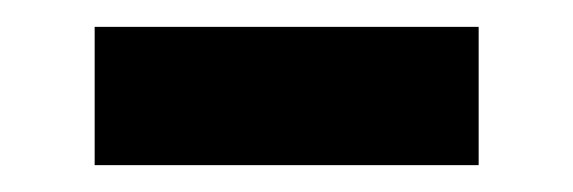

<svg xmlns="http://www.w3.org/2000/svg" viewBox="-20 -330 427 143"><path d="M50.5 -207V-310H336.5V-207Z"/></svg>

Font: Anek Latin SemiBold
Style: Regular
Weight: 600
Designer: Yesha Goshar
Foundry: Ek Type
Version: Version 1.003